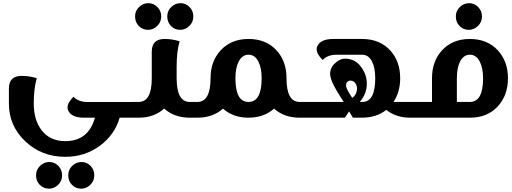

<svg xmlns="http://www.w3.org/2000/svg" viewBox="-20 -730 3173 1191"><path d="M816.4 0H722.2Q691.4 106.4 600.1 173.8Q506.3 242.7 385.7 242.7H383.8Q237.8 242.7 136.2 146Q35.2 49.8 35.2 -87.4V-180.7Q35.2 -259.3 114.3 -259.3Q160.6 -259.3 208 -245.1Q189.5 -180.7 189.5 -88.4V-87.4Q189.5 13.7 236.8 76.2Q289.1 145.5 384.8 145.5Q528.8 145.5 568.8 0H501.5Q422.4 0 402.3 -45.9Q398.9 -54.2 398.9 -63.5Q398.9 -92.8 435.5 -129.9Q467.8 -97.2 523.9 -97.2H816.4ZM426.8 417Q403.3 393.6 403.3 357.4Q403.3 322.8 427.7 298.8Q452.6 274.9 485.4 274.9Q518.1 274.9 541.5 298.8Q564.9 322.8 564.9 357.4Q564.9 392.6 540 416.5Q515.6 440.4 483.4 440.4Q450.2 440.4 426.8 417ZM227.1 417Q203.6 393.6 203.6 357.4Q203.6 322.8 228.5 298.8Q252.9 274.9 285.6 274.9Q318.4 274.9 341.8 298.8Q365.2 322.8 365.2 357.4Q365.2 392.6 340.8 416.5Q315.9 440.4 284.2 440.4Q250.5 440.4 227.1 417Z M1041 -568.4Q1017.6 -591.8 1017.6 -628.4Q1017.6 -662.6 1042 -686.5Q1066.9 -710.4 1099.6 -710.4Q1132.3 -710.4 1155.8 -686.5Q1179.2 -662.6 1179.2 -628.4Q1179.2 -592.8 1154.3 -568.8Q1129.9 -544.9 1097.7 -544.9Q1064 -544.9 1041 -568.4ZM841.3 -568.4Q817.9 -591.8 817.9 -628.4Q817.9 -662.6 842.8 -686.5Q867.2 -710.4 899.9 -710.4Q933.1 -710.4 956.1 -686.5Q980 -662.6 980 -628.4Q980 -592.8 955.1 -568.8Q930.2 -544.9 898.4 -544.9Q864.7 -544.9 841.3 -568.4ZM1198.2 -97.7V0H1156.2Q1061.5 0 998.5 -56.6Q935.5 0 840.8 0H798.8V-97.7H840.3Q921.4 -97.7 921.4 -243.7V-409.7Q921.4 -488.3 1001 -488.3Q1047.4 -488.3 1094.2 -474.1Q1075.7 -409.7 1075.7 -316.9V-243.7Q1076.2 -97.7 1156.7 -97.7Z M1521.5 -97.7Q1603 -97.7 1603 -244.1Q1603 -308.6 1583 -347.7Q1561.5 -390.6 1521.5 -390.6Q1482.4 -390.6 1460.4 -347.7Q1440.4 -308.1 1440.4 -244.1Q1440.4 -97.7 1521.5 -97.7ZM1862.8 -97.7V0H1837.9Q1743.2 0 1680.2 -56.2Q1617.2 0 1521 0Q1426.3 0 1363.3 -56.2Q1300.3 0 1205.6 0H1180.7V-97.7H1204.6Q1285.6 -97.7 1286.1 -243.7V-244.6Q1286.1 -349.1 1348.1 -417Q1413.6 -488.3 1521.5 -488.3Q1630.9 -488.3 1695.8 -417Q1757.3 -349.6 1757.3 -244.6V-243.7Q1757.3 -97.7 1838.4 -97.7Z M2193.8 -169.4Q2194.8 -175.3 2194.8 -180.7Q2194.8 -197.3 2185.1 -212.4Q2176.3 -225.6 2162.6 -229Q2157.7 -230 2153.3 -230Q2145.5 -230 2139.6 -226.1Q2130.4 -220.2 2127.9 -211.4Q2126.5 -206.1 2126.5 -200.7Q2126.5 -197.8 2127 -194.3Q2129.9 -175.3 2165 -122.6Q2188.5 -138.7 2193.8 -169.4ZM2569.3 -97.7V0H2524.4Q2437 0 2376 -48.3Q2315.4 -0.5 2227.1 0H2168.9L2145.5 -39.1L2119.6 0H1837.4V-97.7H2112.3Q2059.6 -176.8 2040.5 -221.7Q2027.8 -252.4 2027.8 -272.9Q2027.8 -293.9 2038.6 -314Q2049.3 -334 2079.1 -353.5Q2097.7 -366.2 2122.6 -366.2Q2136.7 -366.2 2152.3 -362.3Q2196.8 -351.1 2226.1 -306.2Q2255.4 -262.2 2255.4 -211.4Q2255.4 -195.3 2252.4 -178.7Q2244.6 -136.2 2211.9 -97.7H2227.1Q2307.6 -97.7 2307.6 -244.1Q2307.6 -308.6 2288.1 -347.7Q2266.6 -390.6 2226.6 -390.6H2067.9Q2012.7 -390.6 1981.4 -357.9Q1944.3 -395 1944.3 -424.3Q1944.3 -433.6 1947.8 -441.9Q1967.8 -488.3 2046.9 -488.3H2227.1Q2335.9 -487.8 2400.9 -417Q2462.4 -349.6 2462.4 -244.6Q2462.4 -159.7 2420.9 -97.7Z M2888.2 -544.9Q2854.5 -544.9 2831.1 -568.4Q2807.6 -591.8 2807.6 -628.4Q2807.6 -662.6 2832.5 -686.5Q2856.9 -710.4 2890.1 -710.4Q2922.4 -710.4 2945.8 -686.5Q2969.7 -662.6 2969.7 -628.4Q2969.7 -592.8 2944.8 -568.8Q2919.9 -544.9 2888.2 -544.9ZM2895 -97.7Q2976.6 -97.7 2976.6 -244.1Q2976.6 -308.1 2956.1 -347.7Q2934.6 -390.6 2895 -390.6Q2855.5 -390.6 2833.5 -347.7Q2814 -308.6 2814 -244.1V-97.7ZM2895 -488.3Q3003.4 -488.3 3068.8 -417Q3130.9 -349.1 3130.9 -244.6Q3130.9 -140.1 3069.3 -71.8Q3004.4 0 2896 0H2544.9V-97.7H2659.7V-244.6Q2659.7 -349.6 2721.2 -417Q2786.1 -488.3 2895 -488.3Z"/></svg>

Font: Sukar
Style: black
Weight: 900
Designer: Dario Muhafara - Ghiath Alsory
Foundry: Dario Muhafara - Ghiath Alsory
Version: Version 1.00 March 27, 2016, initial release